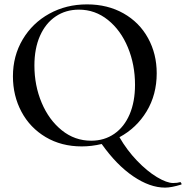

<svg xmlns="http://www.w3.org/2000/svg" viewBox="-20 -656 848 876"><path d="M807 186Q762 200 733 200Q664 200 588 148.5Q512 97 444 1Q398 12 353 12Q260 12 188.5 -30.5Q117 -73 78 -146Q39 -219 39 -308Q39 -401 83.5 -476Q128 -551 205 -593.5Q282 -636 377 -636Q471 -636 543.5 -595Q616 -554 655.5 -482Q695 -410 695 -322Q695 -224 649 -148Q603 -72 525 -30Q559 29 605 77Q651 125 696 152Q741 179 770 179Q789 179 802 175Q804 174 807 179.5Q810 185 807 186ZM396 -14Q456 -14 501.5 -45.5Q547 -77 571.5 -134.5Q596 -192 596 -269Q596 -361 563.5 -439.5Q531 -518 472.5 -565Q414 -612 340 -612Q280 -612 234 -581Q188 -550 162.5 -492.5Q137 -435 137 -357Q137 -266 170 -187.5Q203 -109 262 -61.5Q321 -14 396 -14Z"/></svg>

Font: Cormorant Upright SemiBold
Style: Regular
Weight: 600
Designer: Christian Thalmann (Catharsis Fonts)
Foundry: Catharsis Fonts
Version: Version 3.302